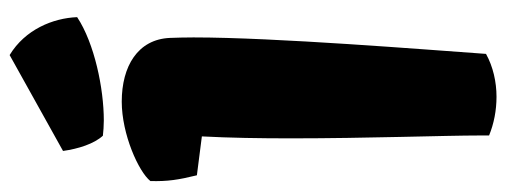

<svg xmlns="http://www.w3.org/2000/svg" viewBox="-342 -684 1037 393"><g transform="rotate(-90 176.5 -487.5)"><path d="M95.7 -4.9C119.6 4.9 147 10.3 174.8 10.3C205.1 10.3 236.3 3.4 262.7 -11.2C271.5 -135.7 296.4 -442.9 296.4 -609.9C296.4 -627.4 295.9 -644 295.4 -658.2C292.5 -724.1 237.3 -756.8 165 -756.8C98.1 -756.8 21.5 -722.2 2.4 -698.2C1.5 -662.6 4.9 -641.1 14.2 -603L93.8 -592.8C90.8 -536.6 89.8 -473.6 89.8 -410.2C89.8 -254.9 95.7 -96.2 95.7 -23.9ZM95.2 -795.4C104.5 -794.4 115.2 -793.5 126.5 -793.5C191.4 -793.5 284.2 -812.5 337.9 -848.1C335.9 -897.9 312.5 -954.6 260.3 -986.3L64 -877C68.4 -845.7 78.6 -813.5 95.2 -795.4Z"/></g></svg>

Font: Kavoon
Style: Regular
Weight: 400
Designer: Viktoriya Grabowska
Foundry: Viktoriya Grabowska
Version: Version 1.002